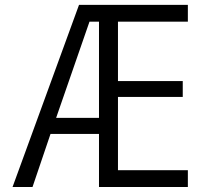

<svg xmlns="http://www.w3.org/2000/svg" viewBox="-20 -750 848 770"><path d="M296.9 -730.5H733.4V-663.1H453.1V-424.8H712.9V-361.3H453.1V-67.4H733.4V0H377V-212.9H182.6L110.4 0H30.3ZM205.1 -277.3H377V-663.1H338.9Z"/></svg>

Font: Mgen+ 1c regular
Style: Regular
Weight: 400
Designer: [Source Han Sans]
Ryoko NISHIZUKA  (kana & ideographs); Paul D. Hunt (Latin, Greek & Cyrillic); Wenlong ZHANG  (bopomofo
Version: Version 1.059.20150602